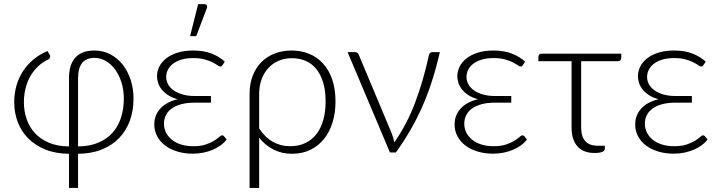

<svg xmlns="http://www.w3.org/2000/svg" viewBox="-20 -756 3566 952"><path d="M367 -30Q424.5 -30.5 467.2 -48.5Q510 -66.5 538 -98Q566 -129.5 580 -172.8Q594 -216 594 -266.5Q594 -309 582.8 -345.8Q571.5 -382.5 551.8 -410Q532 -437.5 505.5 -453.2Q479 -469 448.5 -469Q408 -469 387.5 -444Q367 -419 367 -366ZM322 -366Q322 -436.5 354 -471Q386 -505.5 448.5 -505.5Q491 -505.5 526.5 -487Q562 -468.5 587.8 -436.2Q613.5 -404 627.8 -360.2Q642 -316.5 642 -266.5Q642 -207.5 623.8 -157.5Q605.5 -107.5 570.5 -71.2Q535.5 -35 484.2 -14.5Q433 6 367 6.5V176H322V6.5Q256 6 205.2 -14.5Q154.5 -35 120.2 -69.5Q86 -104 68.2 -150.2Q50.5 -196.5 50.5 -249Q50.5 -293.5 62 -332.8Q73.5 -372 95 -404.5Q116.5 -437 147 -462Q177.5 -487 215.5 -503L227 -483.5Q230.5 -477.5 228 -470.8Q225.5 -464 221 -462Q190.5 -448 167.5 -425.8Q144.5 -403.5 129.2 -375.8Q114 -348 106.2 -315.8Q98.5 -283.5 98.5 -249Q98.5 -205 112 -165.5Q125.5 -126 153.2 -96Q181 -66 223 -48.2Q265 -30.5 322 -30Z M1104 -64Q1092.5 -49 1075 -36Q1057.5 -23 1035.8 -13.8Q1014 -4.5 988.8 0.8Q963.5 6 936 6Q895 6 860 -4.5Q825 -15 799.5 -34Q774 -53 759.5 -79.8Q745 -106.5 745 -139Q745 -184.5 774.8 -217.5Q804.5 -250.5 861 -264Q833 -271.5 813.5 -284.2Q794 -297 781.8 -312.5Q769.5 -328 764 -345Q758.5 -362 758.5 -378Q758.5 -402 769.5 -424.8Q780.5 -447.5 802.8 -465.5Q825 -483.5 858.8 -494.5Q892.5 -505.5 938 -505.5Q991 -505.5 1029.5 -490.2Q1068 -475 1094.5 -450.5L1083.5 -433Q1080.5 -429 1078.2 -427.5Q1076 -426 1072 -426Q1067.5 -426 1058.2 -432.5Q1049 -439 1033.5 -447Q1018 -455 994.8 -461.5Q971.5 -468 938.5 -468Q904 -468 878.8 -460.2Q853.5 -452.5 836.8 -439.2Q820 -426 812 -409.2Q804 -392.5 804 -374.5Q804 -354.5 813.8 -337.2Q823.5 -320 842 -307.2Q860.5 -294.5 886.5 -287.2Q912.5 -280 945 -280H1026V-247H945Q908 -247 879.5 -239.5Q851 -232 831.8 -218.2Q812.5 -204.5 802.8 -185.2Q793 -166 793 -143Q793 -118.5 803.5 -98Q814 -77.5 833 -62.5Q852 -47.5 878.8 -39.2Q905.5 -31 938 -31Q975.5 -31 1000.2 -39.5Q1025 -48 1041.2 -58Q1057.5 -68 1066.5 -76.5Q1075.5 -85 1081 -85Q1087.5 -85 1091 -80ZM922.5 -577 962.5 -735.5H993Q1001.5 -735.5 1005.2 -729.2Q1009 -723 1005 -713.5L953 -577Z M1265 -119Q1294.5 -74 1333.5 -52.5Q1372.5 -31 1417.5 -31Q1461.5 -31 1494.5 -47Q1527.5 -63 1549.8 -92.2Q1572 -121.5 1583.2 -162.2Q1594.5 -203 1594.5 -252Q1594.5 -307.5 1582 -348Q1569.5 -388.5 1547.2 -415.2Q1525 -442 1494.2 -454.8Q1463.5 -467.5 1426.5 -467.5Q1392.5 -467.5 1363 -455.2Q1333.5 -443 1311.8 -420Q1290 -397 1277.5 -364Q1265 -331 1265 -289.5ZM1217.5 -289.5Q1217.5 -339.5 1232.8 -379.5Q1248 -419.5 1275.5 -447.5Q1303 -475.5 1341.5 -490.5Q1380 -505.5 1426.5 -505.5Q1472.5 -505.5 1512.2 -489.5Q1552 -473.5 1581.2 -441.8Q1610.5 -410 1627 -362.5Q1643.5 -315 1643.5 -252Q1643.5 -197.5 1629.2 -150.2Q1615 -103 1587.5 -68.2Q1560 -33.5 1519.8 -13.5Q1479.5 6.5 1427 6.5Q1377 6.5 1335.5 -14.8Q1294 -36 1265 -73.5V176H1217.5Z M2161 -497.5Q2143 -420 2121.5 -353Q2100 -286 2073.2 -225.8Q2046.5 -165.5 2014.2 -110Q1982 -54.5 1943 0H1913.5L1703.5 -497.5H1741Q1748 -497.5 1752.5 -493.8Q1757 -490 1758.5 -485.5L1923 -93Q1931 -70.5 1935 -50Q1997 -138 2038 -246.5Q2079 -355 2106 -479.5Q2107.5 -489.5 2112.5 -493.5Q2117.5 -497.5 2123.5 -497.5Z M2593 -64Q2581.5 -49 2564 -36Q2546.5 -23 2524.8 -13.8Q2503 -4.5 2477.8 0.8Q2452.5 6 2425 6Q2384 6 2349 -4.5Q2314 -15 2288.5 -34Q2263 -53 2248.5 -79.8Q2234 -106.5 2234 -139Q2234 -184.5 2263.8 -217.5Q2293.5 -250.5 2350 -264Q2322 -271.5 2302.5 -284.2Q2283 -297 2270.8 -312.5Q2258.5 -328 2253 -345Q2247.5 -362 2247.5 -378Q2247.5 -402 2258.5 -424.8Q2269.5 -447.5 2291.8 -465.5Q2314 -483.5 2347.8 -494.5Q2381.5 -505.5 2427 -505.5Q2480 -505.5 2518.5 -490.2Q2557 -475 2583.5 -450.5L2572.5 -433Q2569.5 -429 2567.2 -427.5Q2565 -426 2561 -426Q2556.5 -426 2547.2 -432.5Q2538 -439 2522.5 -447Q2507 -455 2483.8 -461.5Q2460.5 -468 2427.5 -468Q2393 -468 2367.8 -460.2Q2342.5 -452.5 2325.8 -439.2Q2309 -426 2301 -409.2Q2293 -392.5 2293 -374.5Q2293 -354.5 2302.8 -337.2Q2312.5 -320 2331 -307.2Q2349.5 -294.5 2375.5 -287.2Q2401.5 -280 2434 -280H2515V-247H2434Q2397 -247 2368.5 -239.5Q2340 -232 2320.8 -218.2Q2301.5 -204.5 2291.8 -185.2Q2282 -166 2282 -143Q2282 -118.5 2292.5 -98Q2303 -77.5 2322 -62.5Q2341 -47.5 2367.8 -39.2Q2394.5 -31 2427 -31Q2464.5 -31 2489.2 -39.5Q2514 -48 2530.2 -58Q2546.5 -68 2555.5 -76.5Q2564.5 -85 2570 -85Q2576.5 -85 2580 -80Z M3060.5 -471Q3060.5 -452.5 3042.5 -452.5H2861.5V-124.5Q2861.5 -80 2881.5 -56.8Q2901.5 -33.5 2944 -33.5H2979V-18Q2979 -8.5 2966.2 -3Q2953.5 2.5 2928 2.5Q2872 2.5 2843 -30.5Q2814 -63.5 2814 -122.5V-452.5H2649.5V-474Q2649.5 -481 2654 -485.5Q2658.5 -490 2667 -490H3060.5Z M3488.5 -64Q3477 -49 3459.5 -36Q3442 -23 3420.2 -13.8Q3398.5 -4.5 3373.2 0.8Q3348 6 3320.5 6Q3279.5 6 3244.5 -4.5Q3209.5 -15 3184 -34Q3158.5 -53 3144 -79.8Q3129.5 -106.5 3129.5 -139Q3129.5 -184.5 3159.2 -217.5Q3189 -250.5 3245.5 -264Q3217.5 -271.5 3198 -284.2Q3178.5 -297 3166.2 -312.5Q3154 -328 3148.5 -345Q3143 -362 3143 -378Q3143 -402 3154 -424.8Q3165 -447.5 3187.2 -465.5Q3209.5 -483.5 3243.2 -494.5Q3277 -505.5 3322.5 -505.5Q3375.5 -505.5 3414 -490.2Q3452.5 -475 3479 -450.5L3468 -433Q3465 -429 3462.8 -427.5Q3460.5 -426 3456.5 -426Q3452 -426 3442.8 -432.5Q3433.5 -439 3418 -447Q3402.5 -455 3379.2 -461.5Q3356 -468 3323 -468Q3288.5 -468 3263.2 -460.2Q3238 -452.5 3221.2 -439.2Q3204.5 -426 3196.5 -409.2Q3188.5 -392.5 3188.5 -374.5Q3188.5 -354.5 3198.2 -337.2Q3208 -320 3226.5 -307.2Q3245 -294.5 3271 -287.2Q3297 -280 3329.5 -280H3410.5V-247H3329.5Q3292.5 -247 3264 -239.5Q3235.5 -232 3216.2 -218.2Q3197 -204.5 3187.2 -185.2Q3177.5 -166 3177.5 -143Q3177.5 -118.5 3188 -98Q3198.5 -77.5 3217.5 -62.5Q3236.5 -47.5 3263.2 -39.2Q3290 -31 3322.5 -31Q3360 -31 3384.8 -39.5Q3409.5 -48 3425.8 -58Q3442 -68 3451 -76.5Q3460 -85 3465.5 -85Q3472 -85 3475.5 -80Z"/></svg>

Font: Lato 2
Style: Regular
Weight: 300
Designer: Lukasz Dziedzic with Adam Twardoch and Botio Nikoltchev
Foundry: tyPoland Lukasz Dziedzic
Version: Version 2.015; 2015-08-06; http://www.latofonts.com/